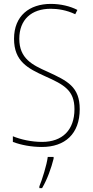

<svg xmlns="http://www.w3.org/2000/svg" viewBox="-20 -744 475 985"><path d="M389 -184C389 -299 326 -329 224 -376C145 -411 79 -444 79 -545C79 -644 142 -699 240 -699C275 -699 320 -693 366 -671L377 -693C341 -712 291 -724 241 -724C131 -724 52 -663 52 -545C52 -429 123 -393 211 -353C310 -309 362 -280 362 -184C362 -77 300 -16 196 -16C142 -16 87 -28 46 -45V-16C88 0 141 10 195 10C313 10 389 -57 389 -184ZM255 70V61H225C220 102 196 178 182 212V221H196C223 175 243 118 255 70Z"/></svg>

Font: Noto Sans Malayalam Condensed Thin
Style: Regular
Weight: 100
Width: 3
Designer: Jelle Bosma - Monotype Design Team
Foundry: Monotype Imaging Inc.
Version: Version 2.104